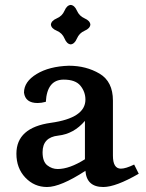

<svg xmlns="http://www.w3.org/2000/svg" viewBox="-20 -747 592 777"><path d="M397.9 9.8Q330.6 9.8 325.7 -55.7Q225.1 9.8 170.4 9.8Q118.7 9.8 82.5 -28.3Q46.4 -66.4 46.4 -125Q46.4 -230.5 186 -250Q325.7 -269.5 325.7 -343.8Q325.7 -375 305.7 -399.9Q285.6 -424.8 237.8 -424.8Q170.4 -424.8 165.5 -335Q147.5 -330.1 132.3 -330.1Q82.5 -330.1 77.1 -372.1Q77.1 -416.5 128.2 -447.5Q179.2 -478.5 258.8 -481Q328.6 -481 382.8 -449Q437 -417 437 -339.8V-117.2Q437 -64.5 469.2 -64.5Q488.8 -64.5 522.9 -81.1L541.5 -43.9Q448.7 9.8 397.9 9.8ZM213.4 -63Q261.2 -63 323.7 -102.5V-257.8Q278.8 -205.1 215.6 -198.2Q152.3 -191.4 152.3 -130.9Q152.3 -92.8 171.4 -77.9Q190.4 -63 213.4 -63ZM266.1 -567.4Q250.5 -568.8 241.2 -591.1Q231.9 -613.3 209.7 -622.6Q187.5 -631.8 186 -647.5Q187.5 -663.1 209.7 -672.6Q231.9 -682.1 241.2 -703.9Q250.5 -725.6 266.1 -727.1Q281.7 -725.6 291.3 -703.9Q300.8 -682.1 322.5 -672.6Q344.2 -663.1 345.7 -647.5Q344.2 -631.8 322.5 -622.6Q300.8 -613.3 291.3 -591.1Q281.7 -568.8 266.1 -567.4Z"/></svg>

Font: Kelvinch
Style: Bold
Weight: 700
Designer: Paul James Miller
Foundry: High-Logic / Made with FontCreator
Version: Version 3.501;March 28, 2021;FontCreator 13.0.0.2683 64-bit